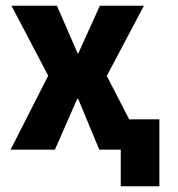

<svg xmlns="http://www.w3.org/2000/svg" viewBox="-20 -523 621 671"><path d="M402 128V0H371V-106H537V128ZM17 0 168 -297 174 -210 20 -503H179L252 -335H253L329 -503H483L328 -210L333 -297L486 0H327L253 -178H250L172 0Z"/></svg>

Font: Nunito Sans 7pt Condensed ExtraBold
Style: Regular
Weight: 800
Width: 3
Designer: Vernon Adams
Foundry: Vernon Adams
Version: Version 3.101;gftools[0.9.27]